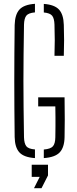

<svg xmlns="http://www.w3.org/2000/svg" viewBox="-20 -825 406 1008"><path d="M163.5 5Q105.5 1 81.8 -25Q58 -51 57 -105.5Q56 -183.5 55.5 -256Q55 -328.5 55 -399.8Q55 -471 55.5 -543.5Q56 -616 57 -694Q58.5 -749 82.2 -775Q106 -801 163.5 -805V-760Q129.5 -757 118.2 -742.8Q107 -728.5 106 -696Q104.5 -610 103.8 -538.5Q103 -467 103 -400Q103 -333 103.8 -261.5Q104.5 -190 106 -104Q107 -71.5 118.2 -57.2Q129.5 -43 163.5 -40.5ZM210 5V-40Q246 -43 258 -57.2Q270 -71.5 270.5 -104Q271 -134.5 271.2 -160Q271.5 -185.5 271.2 -211Q271 -236.5 270.5 -266.5H180.5V-314H319Q320 -244 320 -197.8Q320 -151.5 319 -105.5Q318 -51 293.5 -25Q269 1 210 5ZM266 -532Q267.5 -578.5 267.5 -614.2Q267.5 -650 266 -696Q265 -728.5 253.8 -742.5Q242.5 -756.5 210 -759.5V-804.5Q266 -800.5 289.8 -774.8Q313.5 -749 315 -694.5Q316.5 -649.5 316.5 -613.8Q316.5 -578 315 -532ZM158.5 163 188.5 103.5H146.5V40H232V96L198 163Z"/></svg>

Font: Big Shoulders Stencil Text ExtraLight
Style: Regular
Weight: 250
Version: Version 2.001